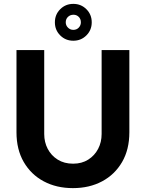

<svg xmlns="http://www.w3.org/2000/svg" viewBox="-20 -958 752 990"><path d="M356 12Q271 12 205.5 -23Q140 -58 102.5 -122.5Q65 -187 65 -276V-700H208V-267Q208 -225 226 -190.5Q244 -156 277.5 -135Q311 -114 357 -114Q402 -114 435 -135Q468 -156 486 -190.5Q504 -225 504 -267V-700H647V-276Q647 -187 609.5 -122.5Q572 -58 506.5 -23Q441 12 356 12ZM358 -748Q318 -748 290.5 -775.5Q263 -803 263 -843Q263 -883 290.5 -910.5Q318 -938 358 -938Q398 -938 425.5 -910.5Q453 -883 453 -843Q453 -803 425.5 -775.5Q398 -748 358 -748ZM358 -804Q375 -804 386 -815.5Q397 -827 397 -843Q397 -860 386 -871Q375 -882 359 -882Q342 -882 330.5 -871Q319 -860 319 -843Q319 -827 330.5 -815.5Q342 -804 358 -804Z"/></svg>

Font: MuseoModerno Thin SemiBold
Style: Regular
Weight: 600
Version: Version 1.003